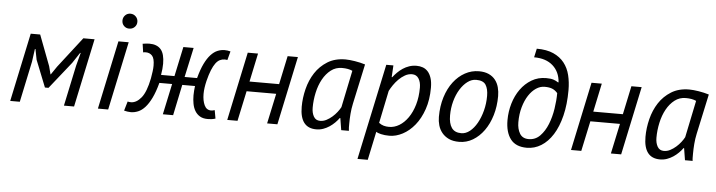

<svg xmlns="http://www.w3.org/2000/svg" viewBox="-52 -954 5204 1396"><g transform="rotate(5 2550.5 -256.0)"><path d="M490 -297 515 -392H511L460 -315L304 -119H278L200 -315L185 -392H181L168 -298L105 0H35L141 -500H210L295 -276L310 -218H312L353 -278L525 -500H607L501 0H427Z M781 -500H856L750 0H675ZM797 -653Q797 -676 812.5 -692Q828 -708 851 -708Q874 -708 890 -692Q906 -676 906 -653Q906 -630 890 -614.5Q874 -599 851 -599Q828 -599 812.5 -614.5Q797 -630 797 -653Z M1104 -225Q1086 -158 1064.5 -114Q1043 -70 1019 -43.5Q995 -17 968.5 -6Q942 5 915 5Q903 5 890.5 3Q878 1 866 -2L886 -70Q898 -67 910 -67Q950 -67 985 -109.5Q1020 -152 1040 -253Q1045 -282 1048 -304.5Q1051 -327 1051 -346Q1051 -399 1033 -418.5Q1015 -438 987 -438Q982 -438 977 -437.5Q972 -437 967 -436L958 -498Q972 -500 984 -501.5Q996 -503 1007 -503Q1063 -503 1091 -470.5Q1119 -438 1119 -366Q1119 -348 1117 -327.5Q1115 -307 1111 -284H1209L1255 -500H1330L1283 -284H1374Q1391 -348 1411.5 -390Q1432 -432 1455.5 -457.5Q1479 -483 1504.5 -493.5Q1530 -504 1556 -504Q1578 -504 1599 -498L1582 -434Q1577 -435 1572 -435.5Q1567 -436 1562 -436Q1544 -436 1527.5 -428Q1511 -420 1496.5 -400.5Q1482 -381 1469 -349Q1456 -317 1444 -269Q1438 -244 1434.5 -220Q1431 -196 1431 -173Q1431 -125 1446.5 -91.5Q1462 -58 1496 -58Q1507 -58 1522 -63L1533 -2Q1517 3 1503 4.5Q1489 6 1476 6Q1442 6 1419.5 -7.5Q1397 -21 1383.5 -43.5Q1370 -66 1364.5 -95.5Q1359 -125 1359 -157Q1359 -174 1360.5 -191Q1362 -208 1364 -225H1271L1224 0H1149L1197 -225Z M1957 -220H1741L1694 0H1619L1725 -500H1800L1756 -292H1972L2016 -500H2091L1985 0H1910Z M2519 -197Q2511 -160 2508 -122Q2505 -84 2505 -51Q2505 -36 2505 -22.5Q2505 -9 2507 2H2451L2437 -85H2433Q2421 -68 2403.5 -50.5Q2386 -33 2365 -19Q2344 -5 2320 3.5Q2296 12 2269 12Q2150 12 2150 -143Q2150 -207 2166.5 -273Q2183 -339 2217.5 -392Q2252 -445 2306.5 -479Q2361 -513 2438 -513Q2466 -513 2506.5 -506.5Q2547 -500 2582 -489ZM2292 -52Q2316 -52 2338 -63.5Q2360 -75 2379.5 -92Q2399 -109 2414 -128.5Q2429 -148 2438 -165L2494 -435Q2464 -449 2418 -449Q2372 -449 2337 -422Q2302 -395 2278 -351.5Q2254 -308 2242 -253Q2230 -198 2230 -143Q2230 -105 2245 -78.5Q2260 -52 2292 -52Z M2736 -500H2788L2783 -414H2787Q2801 -432 2818.5 -449.5Q2836 -467 2857 -481Q2878 -495 2903 -503.5Q2928 -512 2957 -512Q2981 -512 3002 -504.5Q3023 -497 3039 -479.5Q3055 -462 3064.5 -433Q3074 -404 3074 -362Q3074 -274 3050 -204.5Q3026 -135 2987 -87Q2948 -39 2899.5 -13.5Q2851 12 2803 12Q2768 12 2741.5 5.5Q2715 -1 2706 -8L2662 200H2587ZM2929 -448Q2902 -448 2877.5 -434Q2853 -420 2832.5 -399.5Q2812 -379 2796 -355.5Q2780 -332 2770 -312L2721 -75Q2738 -62 2756 -57Q2774 -52 2795 -52Q2834 -52 2869.5 -73.5Q2905 -95 2933 -135Q2961 -175 2977.5 -231Q2994 -287 2994 -356Q2994 -396 2977.5 -422Q2961 -448 2929 -448Z M3150 -156Q3150 -235 3170.5 -300.5Q3191 -366 3227 -413Q3263 -460 3310.5 -486Q3358 -512 3412 -512Q3454 -512 3483.5 -498.5Q3513 -485 3531.5 -461.5Q3550 -438 3558 -407.5Q3566 -377 3566 -344Q3566 -269 3546.5 -204Q3527 -139 3492.5 -91Q3458 -43 3412 -15.5Q3366 12 3312 12Q3267 12 3236.5 -2.5Q3206 -17 3186.5 -41Q3167 -65 3158.5 -95Q3150 -125 3150 -156ZM3230 -174Q3230 -115 3252 -83.5Q3274 -52 3322 -52Q3355 -52 3384.5 -75.5Q3414 -99 3436.5 -139Q3459 -179 3472.5 -230.5Q3486 -282 3486 -338Q3486 -389 3467.5 -418.5Q3449 -448 3397 -448Q3364 -448 3334 -425.5Q3304 -403 3280.5 -365Q3257 -327 3243.5 -277.5Q3230 -228 3230 -174Z M3903 -505Q3937 -505 3956.5 -498.5Q3976 -492 3990 -482H3995Q3990 -558 3939.5 -603Q3889 -648 3802 -648L3816 -712Q3889 -712 3938 -690Q3987 -668 4017 -630Q4047 -592 4059.5 -541Q4072 -490 4072 -432Q4072 -327 4051.5 -244.5Q4031 -162 3995 -105Q3959 -48 3910.5 -18Q3862 12 3806 12Q3725 12 3687 -38Q3649 -88 3649 -176Q3649 -239 3666.5 -298Q3684 -357 3717 -403Q3750 -449 3797 -477Q3844 -505 3903 -505ZM3897 -441Q3865 -441 3835 -421Q3805 -401 3781.5 -365Q3758 -329 3743.5 -278.5Q3729 -228 3729 -168Q3729 -119 3749 -85.5Q3769 -52 3814 -52Q3863 -52 3897 -87Q3931 -122 3952 -174.5Q3973 -227 3982.5 -288.5Q3992 -350 3992 -403Q3975 -423 3953.5 -432Q3932 -441 3897 -441Z M4466 -220H4250L4203 0H4128L4234 -500H4309L4265 -292H4481L4525 -500H4600L4494 0H4419Z M5028 -197Q5020 -160 5017 -122Q5014 -84 5014 -51Q5014 -36 5014 -22.5Q5014 -9 5016 2H4960L4946 -85H4942Q4930 -68 4912.5 -50.5Q4895 -33 4874 -19Q4853 -5 4829 3.5Q4805 12 4778 12Q4659 12 4659 -143Q4659 -207 4675.5 -273Q4692 -339 4726.5 -392Q4761 -445 4815.5 -479Q4870 -513 4947 -513Q4975 -513 5015.5 -506.5Q5056 -500 5091 -489ZM4801 -52Q4825 -52 4847 -63.5Q4869 -75 4888.5 -92Q4908 -109 4923 -128.5Q4938 -148 4947 -165L5003 -435Q4973 -449 4927 -449Q4881 -449 4846 -422Q4811 -395 4787 -351.5Q4763 -308 4751 -253Q4739 -198 4739 -143Q4739 -105 4754 -78.5Q4769 -52 4801 -52Z"/></g></svg>

Font: PT Sans
Style: Italic
Weight: 400
Italic angle: -12°
Designer: A.Korolkova, O.Umpeleva, V.Yefimov
Foundry: ParaType Ltd
Version: Version 2.003W OFL